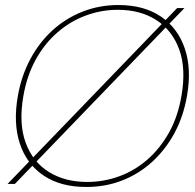

<svg xmlns="http://www.w3.org/2000/svg" viewBox="-20 -732 775 764"><path d="M10 0 685 -700H714L39 0ZM323 12Q221 12 153.5 -33.5Q86 -79 59 -160.5Q32 -242 51 -350Q65 -430 100.5 -496.5Q136 -563 188.5 -611Q241 -659 308 -685.5Q375 -712 451 -712Q553 -712 620.5 -666Q688 -620 715.5 -538.5Q743 -457 724 -350Q710 -269 674.5 -203Q639 -137 586 -88.5Q533 -40 466.5 -14Q400 12 323 12ZM327 -8Q393 -8 454.5 -30.5Q516 -53 566.5 -97Q617 -141 652.5 -204.5Q688 -268 702 -350Q721 -459 693 -535.5Q665 -612 601.5 -652.5Q538 -693 449 -693Q383 -693 321 -670Q259 -647 208 -602.5Q157 -558 122 -494.5Q87 -431 73 -350Q54 -241 82 -164.5Q110 -88 174 -48Q238 -8 327 -8Z"/></svg>

Font: DM Sans 28pt Thin
Style: Italic
Weight: 250
Italic angle: -10°
Version: Version 4.004;gftools[0.9.30]